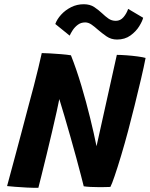

<svg xmlns="http://www.w3.org/2000/svg" viewBox="-20 -885 708 908"><path d="M161.5 3Q135.5 3.5 106.5 2Q77.5 0.5 52.5 -1.5Q27.5 -3.5 13.5 -5Q15.5 -13 25.8 -50.8Q36 -88.5 51 -144.2Q66 -200 82.5 -262.2Q99 -324.5 114 -381.5Q127.5 -430 139.8 -478Q152 -526 162 -566.8Q172 -607.5 177.5 -634Q190 -634 216 -632.5Q242 -631 269.8 -628.8Q297.5 -626.5 315.5 -623.5Q342 -556.5 365 -479.2Q388 -402 406.2 -327.5Q424.5 -253 436.5 -193.5L532.5 -625.5Q550.5 -625.5 578.2 -623.5Q606 -621.5 631.5 -618Q657 -614.5 668.5 -611Q661 -571.5 647 -511.8Q633 -452 616.8 -386.8Q600.5 -321.5 586 -266.5Q570 -206.5 553 -149.8Q536 -93 522.2 -52.8Q508.5 -12.5 502 -1Q489 -0.5 475 -0.2Q461 0 447 0Q426.5 0 407.5 -1Q388.5 -2 376 -4Q372 -20 362.8 -55.8Q353.5 -91.5 340.8 -138.5Q328 -185.5 313.5 -236.5Q299 -287.5 285.2 -334.5Q271.5 -381.5 260.5 -416.5Q257.5 -399.5 248.2 -358Q239 -316.5 226.5 -263.2Q214 -210 201 -156.2Q188 -102.5 177.2 -59.5Q166.5 -16.5 161.5 3ZM241.5 -771.5Q249.5 -794 269 -815.5Q288.5 -837 316.2 -851Q344 -865 376 -865Q405.5 -865 425.8 -851.5Q446 -838 463 -822Q477.5 -808 492.8 -797.2Q508 -786.5 527.5 -786.5Q549.5 -786.5 564.2 -804Q579 -821.5 586 -843L657 -801Q653.5 -785.5 638.5 -761Q623.5 -736.5 597 -717.2Q570.5 -698 533.5 -698Q505.5 -698 483.5 -713.2Q461.5 -728.5 442.5 -745Q427.5 -758.5 412.8 -768.8Q398 -779 383 -779Q363 -779 348.5 -768.2Q334 -757.5 324.2 -742.8Q314.5 -728 309.5 -716.5Z"/></svg>

Font: Grandstander SemiBold
Style: Italic
Weight: 600
Italic angle: -15°
Designer: Tyler Finck
Foundry: Etcetera Type Co
Version: Version 1.200; ttfautohint (v1.8.3)